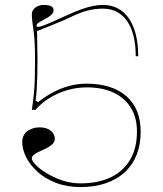

<svg xmlns="http://www.w3.org/2000/svg" viewBox="-20 -743 660 778"><path d="M306 15Q251 15 207 -2Q163 -19 132.5 -46.5Q102 -74 86 -106Q70 -138 70 -168Q70 -181 75 -192Q80 -203 89.5 -210.5Q99 -218 112 -222.5Q125 -227 141 -227Q155 -227 166 -223.5Q177 -220 185 -214Q193 -208 197.5 -199.5Q202 -191 202 -181Q202 -168 192.5 -159Q183 -150 169.5 -143Q156 -136 142 -130Q128 -124 118.5 -117Q109 -110 109 -101Q109 -91 125 -74.5Q141 -58 169 -41Q197 -24 232 -12Q267 0 306 0Q378 0 429.5 -25Q481 -50 508 -97Q535 -144 535 -210Q535 -266 510.5 -306Q486 -346 440.5 -367.5Q395 -389 331 -389Q291 -389 252 -377.5Q213 -366 180 -345.5Q147 -325 124 -298H109Q114 -331 117 -360.5Q120 -390 121 -424.5Q122 -459 122 -503Q122 -580 115.5 -621.5Q109 -663 109 -685Q109 -696 115.5 -704.5Q122 -713 133 -718Q144 -723 157 -723Q177 -723 187 -718Q197 -713 197 -702Q197 -692 190 -685Q183 -678 173 -672Q163 -666 152.5 -660.5Q142 -655 135 -650Q128 -645 128 -639Q128 -634 134 -634Q140 -634 153 -638.5Q166 -643 190 -653.5Q214 -664 253 -682Q286 -697 311.5 -706Q337 -715 357.5 -719Q378 -723 397 -723Q431 -723 457.5 -709Q484 -695 502.5 -668Q521 -641 530.5 -602.5Q540 -564 540 -515H530Q530 -607 495 -657.5Q460 -708 397 -708Q381 -708 365.5 -706Q350 -704 334 -700Q318 -696 299.5 -688.5Q281 -681 258 -670Q250 -666 238.5 -661Q227 -656 212 -650Q197 -644 179 -636.5Q161 -629 140 -621L130 -617Q130 -595 131 -565Q132 -535 132 -503Q132 -463 131 -431.5Q130 -400 128.5 -376Q127 -352 124 -336L134 -329Q166 -354 198 -370.5Q230 -387 263 -395.5Q296 -404 331 -404Q383 -404 423.5 -391Q464 -378 492.5 -353Q521 -328 535.5 -292Q550 -256 550 -210Q550 -157 533.5 -115.5Q517 -74 485.5 -45Q454 -16 408.5 -0.5Q363 15 306 15Z"/></svg>

Font: Kalnia Thin
Style: Regular
Weight: 250
Designer: Frida Medrano
Foundry: Frida Medrano
Version: Version 1.105